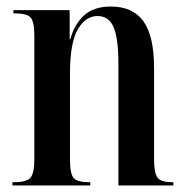

<svg xmlns="http://www.w3.org/2000/svg" viewBox="-20 -567 572 587"><path d="M18 0H256V-10H252Q216 -10 205 -23Q194 -36 194 -79V-344Q194 -435 217.5 -476.5Q241 -518 278 -518Q313 -518 327.5 -483.5Q342 -449 342 -372V0H510V-10H506Q472 -10 461.5 -24Q451 -38 451 -82V-359Q451 -457 418.5 -502Q386 -547 319 -547Q266 -547 236.5 -519.5Q207 -492 195 -447H193V-536H21V-526H26Q62 -526 73.5 -513.5Q85 -501 85 -458V-81Q85 -37 73 -23.5Q61 -10 23 -10H18Z"/></svg>

Font: Noto Serif Display Condensed Semi
Style: Regular
Weight: 600
Width: 3
Designer: Monotype Design Team
Foundry: Monotype Imaging Inc.
Version: Version 1.900